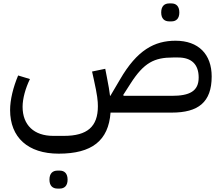

<svg xmlns="http://www.w3.org/2000/svg" viewBox="-20 -658 1299 1122"><path d="M316 444H329C356 444 375 428 375 392C375 355 356 339 329 339H316C288 339 269 355 269 392C269 428 288 444 316 444ZM969 -533H982C1009 -533 1028 -549 1028 -585C1028 -622 1009 -638 982 -638H969C941 -638 922 -622 922 -585C922 -549 941 -533 969 -533ZM323 240C517 240 614 164 626 0H984C1138 0 1217 -60 1217 -211C1217 -341 1140 -420 1006 -420C883 -420 781 -366 681 -193L625 -98H623C620 -125 614 -159 604 -210L595 -256L518 -240L528 -195C549 -101 552 -67 552 -37C552 82 490 136 354 136H291C179 136 112 73 112 -34C112 -82 129 -143 155 -196L86 -217C57 -148 39 -75 39 -15C39 145 143 240 323 240ZM984 -98H703L700 -103L743 -170C821 -292 882 -322 991 -322H1021C1099 -322 1141 -282 1141 -205C1141 -125 1088 -98 984 -98Z"/></svg>

Font: IBM Plex Arabic Text
Style: Regular
Weight: 450
Designer: Mike Abbink, Paul van der Laan, Pieter van Rosmalen, Wael Morcos, Khajak Apelian
Foundry: Bold Monday
Version: Version 1.0